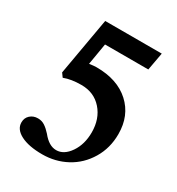

<svg xmlns="http://www.w3.org/2000/svg" viewBox="-160 -746 789 857"><g transform="rotate(30 234.5 -317.0)"><path d="M185.5 11.2Q115.7 11.2 75 -9.8Q34.2 -30.8 34.2 -66.4Q34.2 -89.8 50.3 -104.2Q66.4 -118.7 89.8 -118.7Q109.9 -118.7 125.7 -108.2Q141.6 -97.7 158.2 -79.1Q192.4 -36.1 230 -36.1Q269.5 -36.1 299.1 -79.3Q328.6 -122.6 328.6 -184.1Q328.6 -253.9 288.6 -299.3Q248.5 -344.7 183.1 -344.7Q130.9 -344.7 94.2 -330.6L80.1 -350.1L131.8 -645H423.3L406.7 -553.7H183.6L165 -443.4Q189 -446.8 202.1 -446.8Q309.6 -446.8 372.6 -389.4Q435.5 -332 435.5 -236.8Q435.5 -165 401.1 -107.7Q366.7 -50.3 309.8 -19.5Q252.9 11.2 185.5 11.2Z"/></g></svg>

Font: Elstob 6pt
Style: Bold
Weight: 700
Designer: Peter S. Baker
Version: Version 1.015